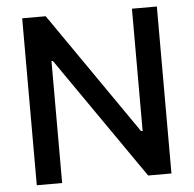

<svg xmlns="http://www.w3.org/2000/svg" viewBox="-51 -758 817 810"><g transform="rotate(-5 357.5 -353.5)"><path d="M642.6 0H543.9L185.5 -516.6H179.7V0H72.3V-707H171.9L530.3 -189.5H537.1V-707H642.6Z"/></g></svg>

Font: Pretendard JP Medium
Style: Regular
Weight: 500
Designer: Base glyphs from Inter by Rasmus Andersson; Hangeul glyphs from Noto Sans CJK(Source Han Sans) by Jang Soo-young and Kan
Foundry: Kil Hyung-jin
Version: Version 1.309